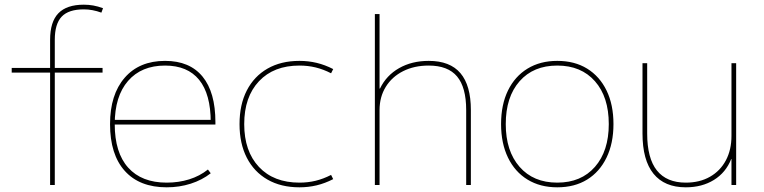

<svg xmlns="http://www.w3.org/2000/svg" viewBox="-20 -790 3263 820"><path d="M194 0V-480H30V-500H194V-620Q194 -697 229.5 -733.5Q265 -770 338 -770Q359 -770 378.5 -766.5Q398 -763 420 -755L413 -736Q375 -750 338 -750Q273 -750 243.5 -719Q214 -688 214 -620V-500H418V-480H214V0Z M692 10Q576 10 513 -60Q450 -130 450 -260Q450 -386 512.5 -458Q575 -530 685 -530Q790 -530 845 -463Q900 -396 900 -268Q900 -264 900 -263Q900 -262 900 -258H460V-278H890L880 -268Q880 -388 830.5 -449Q781 -510 685 -510Q584 -510 527 -444.5Q470 -379 470 -260Q470 -138 527.5 -74Q585 -10 692 -10Q743 -10 788 -24Q833 -38 868 -66L880 -50Q843 -21 794.5 -5.5Q746 10 692 10Z M1259 10Q1180 10 1122.5 -23Q1065 -56 1034 -116.5Q1003 -177 1003 -260Q1003 -343 1034 -403.5Q1065 -464 1122.5 -497Q1180 -530 1259 -530Q1297 -530 1332.5 -521.5Q1368 -513 1403 -495L1394 -477Q1361 -494 1328 -502Q1295 -510 1259 -510Q1149 -510 1086 -443Q1023 -376 1023 -260Q1023 -144 1086 -77Q1149 -10 1259 -10Q1295 -10 1328 -18Q1361 -26 1394 -43L1403 -25Q1368 -7 1332.5 1.5Q1297 10 1259 10Z M1581 0V-730H1601V-412H1603Q1630 -468 1684.5 -499Q1739 -530 1811 -530Q1902 -530 1946.5 -477.5Q1991 -425 1991 -320V0H1971V-320Q1971 -417 1932 -463.5Q1893 -510 1811 -510Q1749 -510 1701.5 -486Q1654 -462 1627.5 -419Q1601 -376 1601 -320V0Z M2360 10Q2287 10 2233 -23Q2179 -56 2149.5 -117Q2120 -178 2120 -260Q2120 -343 2149.5 -403.5Q2179 -464 2233 -497Q2287 -530 2360 -530Q2434 -530 2487.5 -497Q2541 -464 2570.5 -403.5Q2600 -343 2600 -260Q2600 -178 2570.5 -117Q2541 -56 2487.5 -23Q2434 10 2360 10ZM2360 -10Q2462 -10 2521 -77.5Q2580 -145 2580 -260Q2580 -376 2521 -443Q2462 -510 2360 -510Q2258 -510 2199 -443Q2140 -376 2140 -260Q2140 -145 2199 -77.5Q2258 -10 2360 -10Z M2909 10Q2818 10 2771 -48Q2724 -106 2724 -220V-520H2744V-220Q2744 -114 2785.5 -62Q2827 -10 2909 -10Q2968 -10 3012 -35Q3056 -60 3080 -105Q3104 -150 3104 -210V-520H3124V0H3104V-111H3103Q3080 -53 3029 -21.5Q2978 10 2909 10Z"/></svg>

Font: M PLUS 2 Thin Thin
Style: Regular
Weight: 250
Version: Version 1.001